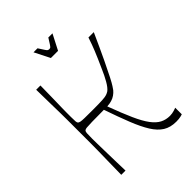

<svg xmlns="http://www.w3.org/2000/svg" viewBox="-245 -987 1117 1117"><g transform="rotate(-45 313.0 -428.5)"><path d="M93 0Q94 -72 95 -118Q96 -164 96.5 -194.5Q97 -225 97 -247.5Q97 -270 97 -293.5Q97 -317 97 -350Q97 -383 97 -406.5Q97 -430 97 -452.5Q97 -475 96.5 -505.5Q96 -536 95 -582Q94 -628 93 -700H128Q127 -625 126 -583Q125 -541 124.5 -518.5Q124 -496 124 -480.5Q124 -465 124 -444Q124 -417 125 -407.5Q126 -398 130 -393Q135 -389 144 -387Q153 -385 176 -384.5Q199 -384 246 -384Q296 -384 321.5 -385.5Q347 -387 358.5 -391Q370 -395 379 -401Q396 -414 414 -445.5Q432 -477 447 -512Q464 -550 475 -575Q486 -600 493.5 -619Q501 -638 508 -656.5Q515 -675 523 -700H567Q522 -600 493 -539.5Q464 -479 447.5 -447Q431 -415 422 -401.5Q413 -388 408 -381Q398 -369 384.5 -359.5Q371 -350 354 -345Q337 -340 317 -339Q350 -250 376 -192Q402 -134 426.5 -101.5Q451 -69 477.5 -55.5Q504 -42 536 -42Q546 -42 555 -43.5Q564 -45 573.5 -48Q583 -51 591 -54V0Q586 2 577.5 4Q569 6 559.5 7Q550 8 538 8Q491 8 458 -12.5Q425 -33 398.5 -75.5Q372 -118 346 -183.5Q320 -249 289 -339Q223 -339 190.5 -338Q158 -337 146.5 -336Q135 -335 130 -331Q124 -326 123 -313.5Q122 -301 122 -267Q122 -261 122.5 -230Q123 -199 124 -156.5Q125 -114 126 -72Q127 -30 128 0ZM284 -770 236 -865H269Q286 -839 293 -828Q300 -817 304.5 -815Q309 -813 314 -813Q320 -813 323.5 -815Q327 -817 334.5 -828Q342 -839 358 -865H392L343 -770Z"/></g></svg>

Font: Ojuju Light
Style: Regular
Weight: 300
Designer: Chisaokwu Joboson, Mirko Velimirovic
Foundry: Udi Foundry
Version: Version 1.000